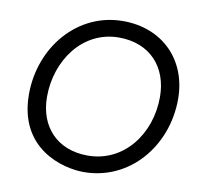

<svg xmlns="http://www.w3.org/2000/svg" viewBox="-80 -793 923 885"><g transform="rotate(10 382.0 -350.5)"><path d="M367 8C583 8 738 -179 738 -398C738 -582 611 -709 427 -709C212 -709 57 -521 57 -302C57 -46 270 8 367 8ZM372 -70C230 -70 141 -164 141 -305C141 -475 251 -631 421 -631C566 -631 654 -534 654 -393C654 -221 542 -70 372 -70Z"/></g></svg>

Font: Fixel Display
Style: Italic
Weight: 400
Italic angle: -10°
Designer: AlfaBravo + MacPaw
Foundry: Kyrylo Tkachov, Marchela Mozhyna, Serhii Makarenko, Maria Weinstein, Zakhar Kryvoshyya
Version: Version 1.210;Glyphs 3.2 (3217)